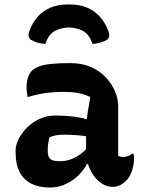

<svg xmlns="http://www.w3.org/2000/svg" viewBox="-20 -831 640 861"><path d="M510 -354Q510 -332 510 -310Q510 -288 510 -266.5Q510 -245 510 -223Q510 -201 510 -179Q510 -167 510 -155.5Q510 -144 510 -132Q514 -130 520 -128.5Q526 -127 530 -127Q541 -127 552 -130.5Q563 -134 573 -142H579Q580 -136 580.5 -131.5Q581 -127 581 -120Q581 -92 571.5 -64.5Q562 -37 547 -22Q531 -6 516 0.5Q501 7 486 7Q460 7 437.5 -7.5Q415 -22 399.5 -44.5Q384 -67 375 -94Q366 -121 366 -145Q366 -168 366 -190.5Q366 -213 366 -233Q366 -257 368 -282Q370 -307 374.5 -335Q379 -363 385 -396Q366 -405 347.5 -410Q329 -415 308.5 -417Q288 -419 263 -419Q233 -419 208 -416.5Q183 -414 159 -409.5Q135 -405 109 -397H103Q102 -406 100.5 -417.5Q99 -429 99 -441Q99 -462 105 -482Q111 -502 124 -515Q136 -526 156 -533.5Q176 -541 210 -544.5Q244 -548 295 -548Q347 -548 386.5 -531Q426 -514 453.5 -485Q481 -456 495.5 -422Q510 -388 510 -354ZM194 -155Q194 -128 205.5 -118Q217 -108 250 -108Q271 -108 293 -115Q315 -122 337 -137Q359 -152 379 -177L387 -96H370Q357 -70 332.5 -45.5Q308 -21 275 -5.5Q242 10 204 10Q155 10 120.5 -7.5Q86 -25 68 -59.5Q50 -94 50 -147V-154Q50 -182 64.5 -209.5Q79 -237 103.5 -261Q128 -285 160.5 -299Q193 -313 228 -313Q271 -313 307.5 -308.5Q344 -304 371 -295.5Q398 -287 409 -276Q415 -271 420 -262Q425 -253 428 -240Q431 -227 431 -208Q404 -215 375.5 -219Q347 -223 320 -225Q293 -227 269 -227Q248 -227 232 -224.5Q216 -222 202 -215Q198 -200 196 -186.5Q194 -173 194 -157ZM289 -708Q249 -706 223 -690.5Q197 -675 183 -634Q166 -635 149.5 -639.5Q133 -644 118 -653Q110 -659 108.5 -668.5Q107 -678 111 -689Q124 -728 148.5 -755.5Q173 -783 207 -797Q241 -811 285 -811H293Q336 -811 370 -797Q404 -783 428.5 -755.5Q453 -728 467 -689Q471 -678 469.5 -668.5Q468 -659 460 -653Q445 -644 428.5 -639.5Q412 -635 395 -634Q381 -675 355 -690.5Q329 -706 289 -708Z"/></svg>

Font: Recursive Monospace Casual
Style: Bold
Weight: 700
Version: Version 1.047